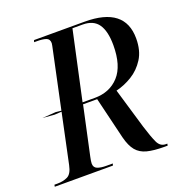

<svg xmlns="http://www.w3.org/2000/svg" viewBox="-152 -830 909 946"><g transform="rotate(-20 302.5 -357.0)"><path d="M-24 0 -22 -10H-6Q24 -10 47 -21Q70 -32 79 -76L134 -336L97 -334L35 -339L106 -344L135 -341L198 -638Q200 -648 202 -657Q204 -666 204 -670Q204 -692 186.5 -698Q169 -704 140 -704H124L127 -714H393Q603 -714 603 -550Q603 -486 576 -443.5Q549 -401 508 -376Q467 -351 424 -341L487 -128Q505 -70 519 -40Q533 -10 562 -10H570L568 0H551Q496 0 461 -9Q426 -18 405.5 -42.5Q385 -67 373 -114L320 -334H246L191 -79Q186 -56 186 -45Q186 -24 203.5 -17Q221 -10 250 -10H284L281 0ZM311 -344Q390 -344 438 -396.5Q486 -449 486 -557Q486 -630 460.5 -667Q435 -704 378 -704H325L247 -344Z"/></g></svg>

Font: Noto Serif Display SemiCondensed Medium
Style: Italic
Weight: 500
Width: 4
Italic angle: -12°
Designer: Monotype Design Team
Foundry: Monotype Imaging Inc.
Version: Version 2.009